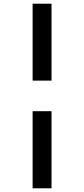

<svg xmlns="http://www.w3.org/2000/svg" viewBox="-20 -850 454 1036"><path d="M156 -415V-830H258V-415ZM156 166V-250H258V166Z"/></svg>

Font: Alatsi
Style: Regular
Weight: 400
Designer: Spyros Zevelakis, Eben Sorkin
Foundry: www.sorkintype.com
Version: Version 1.008; ttfautohint (v1.8.4.7-5d5b)